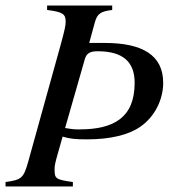

<svg xmlns="http://www.w3.org/2000/svg" viewBox="-20 -673 651 693"><path d="M286 -459C292 -480 304 -488 332 -488C426 -488 466 -448 466 -374C466 -248 390 -206 267 -206C249 -206 245 -206 215 -211ZM302 -518 322 -591C331 -625 345 -632 385 -637V-653H150V-637C207 -630 217 -622 217 -595C217 -580 213 -563 200 -515L82 -90C65 -29 57 -24 0 -16V0H243V-16C180 -25 177 -28 177 -63C177 -75 179 -85 189 -120L206 -180C231 -172 253 -170 295 -170C377 -170 445 -186 487 -216C539 -252 569 -314 569 -374C569 -474 494 -518 358 -518Z"/></svg>

Font: XITS
Style: Italic
Weight: 400
Italic angle: -16.33°
Designer: MicroPress Inc., with final additions and corrections provided by Coen Hoffman, Elsevier (retired)
Version: Version 1.302